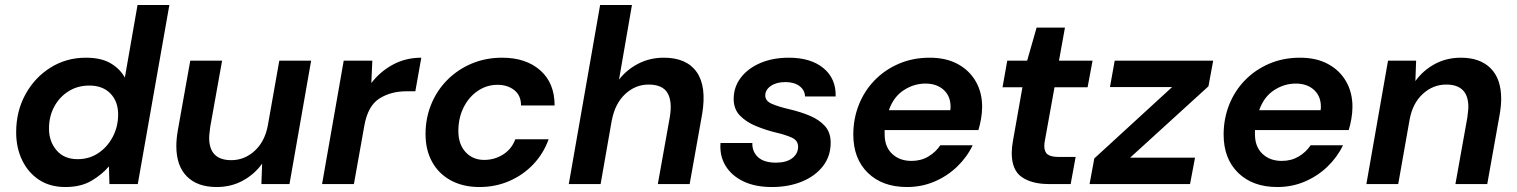

<svg xmlns="http://www.w3.org/2000/svg" viewBox="-20 -740 6101 772"><path d="M243 12Q181 12 137 -17Q93 -46 69 -96Q45 -146 45 -208Q45 -293 82.5 -361Q120 -429 183.5 -468.5Q247 -508 325 -508Q387 -508 425 -485.5Q463 -463 482 -428L533 -720H661L534 0H420L418 -71Q390 -38 347.5 -13Q305 12 243 12ZM292 -100Q339 -100 375.5 -124.5Q412 -149 433.5 -190Q455 -231 455 -280Q455 -332 424 -364Q393 -396 339 -396Q292 -396 255.5 -373Q219 -350 198 -311Q177 -272 177 -223Q177 -171 207.5 -135.5Q238 -100 292 -100Z M1231 -496 1144 0H1031L1034 -82Q1003 -39 956 -13.5Q909 12 851 12Q774 12 731.5 -30.5Q689 -73 689 -153Q689 -181 695 -216L745 -496H873L825 -228Q824 -216 822.5 -205.5Q821 -195 821 -186Q821 -96 910 -96Q963 -96 1004 -133.5Q1045 -171 1057 -236L1103 -496Z M1275 0 1362 -496H1477L1473 -406Q1508 -452 1559.5 -480Q1611 -508 1674 -508L1650 -373H1615Q1551 -373 1505 -343.5Q1459 -314 1445 -235L1403 0Z M1908 12Q1842 12 1793 -14.5Q1744 -41 1717.5 -89Q1691 -137 1691 -201Q1691 -265 1714 -321Q1737 -377 1779 -419Q1821 -461 1877 -484.5Q1933 -508 1999 -508Q2095 -508 2152.5 -457Q2210 -406 2210 -316H2075Q2075 -356 2048 -377.5Q2021 -399 1980 -399Q1937 -399 1901 -374.5Q1865 -350 1844 -308Q1823 -266 1823 -213Q1823 -160 1852 -128.5Q1881 -97 1927 -97Q1968 -97 2002.5 -118.5Q2037 -140 2052 -180H2186Q2165 -122 2124 -79Q2083 -36 2027.5 -12Q1972 12 1908 12Z M2267 0 2393 -720H2521L2469 -420Q2500 -460 2546.5 -484Q2593 -508 2649 -508Q2741 -508 2781.5 -450Q2822 -392 2803 -280L2753 0H2625L2673 -268Q2684 -332 2664 -366Q2644 -400 2588 -400Q2535 -400 2494 -362Q2453 -324 2440 -256V-257L2395 0Z M3084 12Q3016 12 2968.5 -11Q2921 -34 2897 -74Q2873 -114 2877 -165H3005Q3004 -130 3028 -108Q3052 -86 3100 -86Q3142 -86 3165.5 -104Q3189 -122 3189 -150Q3189 -175 3164 -186.5Q3139 -198 3100 -207Q3059 -217 3020 -233Q2981 -249 2955.5 -275Q2930 -301 2930 -342Q2930 -390 2958.5 -427.5Q2987 -465 3037 -486.5Q3087 -508 3152 -508Q3240 -508 3291 -466Q3342 -424 3340 -352H3217Q3216 -378 3194.5 -394Q3173 -410 3138 -410Q3102 -410 3079.5 -394.5Q3057 -379 3057 -356Q3057 -334 3083.5 -322.5Q3110 -311 3153 -301Q3200 -290 3237.5 -274Q3275 -258 3297.5 -232.5Q3320 -207 3320 -166Q3320 -112 3289 -72Q3258 -32 3204.5 -10Q3151 12 3084 12Z M3627 12Q3528 12 3469.5 -45Q3411 -102 3411 -199Q3411 -262 3433 -318Q3455 -374 3496 -416.5Q3537 -459 3593.5 -483.5Q3650 -508 3718 -508Q3784 -508 3831 -482.5Q3878 -457 3903.5 -412.5Q3929 -368 3929 -311Q3929 -287 3924.5 -261.5Q3920 -236 3914 -217H3537Q3537 -209 3537 -200Q3537 -150 3567 -121.5Q3597 -93 3645 -93Q3683 -93 3712.5 -110.5Q3742 -128 3761 -156H3891Q3868 -108 3828.5 -70Q3789 -32 3737.5 -10Q3686 12 3627 12ZM3701 -404Q3655 -404 3614 -377.5Q3573 -351 3554 -297H3801Q3802 -305 3802 -308Q3803 -352 3775 -378Q3747 -404 3701 -404Z M4197 0Q4129 0 4088.5 -28Q4048 -56 4048 -125Q4048 -147 4053 -174L4091 -389H4011L4030 -496H4110L4148 -629H4262L4238 -496H4373L4353 -389H4220L4181 -173Q4179 -163 4179 -153Q4179 -129 4192.5 -119Q4206 -109 4237 -109H4305L4285 0Z M4361 0 4380 -103 4693 -390H4443L4462 -496H4858L4839 -393L4524 -106H4785L4765 0Z M5116 12Q5017 12 4958.5 -45Q4900 -102 4900 -199Q4900 -262 4922 -318Q4944 -374 4985 -416.5Q5026 -459 5082.5 -483.5Q5139 -508 5207 -508Q5273 -508 5320 -482.5Q5367 -457 5392.5 -412.5Q5418 -368 5418 -311Q5418 -287 5413.5 -261.5Q5409 -236 5403 -217H5026Q5026 -209 5026 -200Q5026 -150 5056 -121.5Q5086 -93 5134 -93Q5172 -93 5201.5 -110.5Q5231 -128 5250 -156H5380Q5357 -108 5317.5 -70Q5278 -32 5226.5 -10Q5175 12 5116 12ZM5190 -404Q5144 -404 5103 -377.5Q5062 -351 5043 -297H5290Q5291 -305 5291 -308Q5292 -352 5264 -378Q5236 -404 5190 -404Z M5474 0 5561 -496H5674L5671 -414Q5702 -457 5749 -482.5Q5796 -508 5854 -508Q5931 -508 5973.5 -465.5Q6016 -423 6016 -343Q6016 -315 6010 -280L5960 0H5832L5880 -268Q5881 -280 5882.5 -290.5Q5884 -301 5884 -310Q5884 -400 5795 -400Q5742 -400 5701 -362.5Q5660 -325 5648 -260L5602 0Z"/></svg>

Font: DeepMind Sans
Style: Bold Italic
Weight: 700
Italic angle: -10°
Designer: Jonny Pinhorn / Modifications: Colophon Foundry
Foundry: Colophon Foundry
Version: Version 1.002; ttfautohint (v1.8.2)